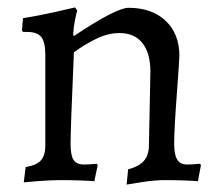

<svg xmlns="http://www.w3.org/2000/svg" viewBox="-20 -485 602 517"><path d="M381 -94 385 -292Q385 -342 363.5 -369Q342 -396 302 -396Q270 -396 237 -379.5Q204 -363 179 -344Q170 -137 170 -98Q170 -67 178 -54.5Q186 -42 206 -42Q217 -42 227 -43Q237 -44 241 -44L243 -40L234 3Q225 2 199 1Q173 0 143 0Q117 0 85.5 2.5Q54 5 44 6L49 -35Q78 -40 90 -53Q102 -66 102 -94V-338Q102 -372 91 -385.5Q80 -399 53 -399H42L39 -403L42 -436Q85 -443 127.5 -452.5Q170 -462 182 -465L188 -457Q186 -451 182 -431.5Q178 -412 177 -391L179 -388Q293 -464 326 -464Q389 -464 426 -429Q463 -394 463 -335Q463 -325 457 -243Q449 -139 449 -98Q449 -69 457 -55.5Q465 -42 484 -42Q495 -42 505 -43Q515 -44 519 -44L521 -40L513 3Q504 2 479 1Q454 0 424 0Q398 0 364.5 5Q331 10 321 12L325 -29Q355 -37 368 -52.5Q381 -68 381 -94Z"/></svg>

Font: Sahitya
Style: Regular
Weight: 400
Designer: Juan Pablo del Peral
Foundry: Juan Pablo del Peral (http://www.huertatipografica.com)
Version: Version 1.001;PS 001.000;hotconv 1.0.70;makeotf.lib2.5.58329